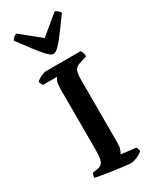

<svg xmlns="http://www.w3.org/2000/svg" viewBox="-244 -1041 898 1106"><g transform="rotate(-30 205.0 -488.5)"><path d="M275 0Q268 0 246 -2.5Q224 -5 194.5 -9Q165 -13 135 -17.5Q105 -22 82.5 -26Q60 -30 51 -33Q51 -42 54 -50.5Q57 -59 60 -63L89 -67Q108 -70 118.5 -79Q129 -88 133.5 -109Q138 -130 138 -167V-567Q138 -612 146 -627.5Q154 -643 156 -644H62Q60 -649 56 -655Q52 -661 50 -672Q56 -679 68.5 -686.5Q81 -694 94 -699Q107 -704 112 -704H347Q351 -699 355.5 -688Q360 -677 360 -662L316 -649Q298 -644 287 -635Q276 -626 271.5 -609.5Q267 -593 267 -563V-141Q267 -116 261 -98.5Q255 -81 249 -74L348 -62Q350 -59 353 -50Q356 -41 356 -33Q340 -20 317 -10Q294 0 275 0ZM205 -768Q190 -768 166.5 -792.5Q143 -817 112.5 -857.5Q82 -898 44 -949Q49 -958 58 -966.5Q67 -975 77 -977L206 -873L332 -977Q342 -974 351.5 -966Q361 -958 365 -950Q327 -898 296.5 -856.5Q266 -815 243 -791.5Q220 -768 205 -768Z"/></g></svg>

Font: Texturina Medium 12pt SemiBold
Style: Regular
Weight: 600
Version: Version 1.002